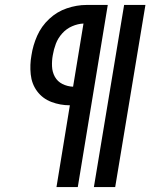

<svg xmlns="http://www.w3.org/2000/svg" viewBox="-20 -755 616 775"><path d="M359 0H445L567 -735H481ZM208 0H294L415 -735H329Q290 -735 250 -721.5Q210 -708 178.5 -678.5Q147 -649 130 -610.5Q113 -572 107 -532Q100 -494 104 -455Q108 -416 130 -386.5Q152 -357 187.5 -343.5Q223 -330 262 -330ZM275 -405Q252 -406 232 -416Q212 -426 201.5 -445Q191 -464 190 -487Q189 -510 193 -532Q197 -556 205.5 -578.5Q214 -601 231 -620Q248 -639 271 -649Q294 -659 317 -660Z"/></svg>

Font: Iosevka Sparkle
Style: Italic
Weight: 400
Italic angle: -9°
Designer: Belleve Invis
Foundry: Belleve Invis
Version: Version 4.5.0; ttfautohint (v1.8.3)